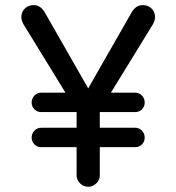

<svg xmlns="http://www.w3.org/2000/svg" viewBox="-20 -716 683 743"><path d="M276.4 -38.1V-146.5H139.6Q124 -146.5 113.3 -157.2Q102.5 -168 102.5 -183.6Q102.5 -199.2 113.3 -210.4Q124 -221.7 139.6 -221.7H276.4V-282.2H139.6Q124 -282.2 113.3 -293Q102.5 -303.7 102.5 -319.3Q102.5 -335 113.3 -346.2Q124 -357.4 139.6 -357.4H233.4L70.3 -623Q62.5 -638.7 62.5 -649.4Q62.5 -669.9 76.2 -683.1Q89.8 -696.3 110.4 -696.3Q136.7 -696.3 153.3 -668L321.3 -374L489.3 -668Q505.9 -696.3 532.2 -696.3Q552.7 -696.3 566.4 -683.1Q580.1 -669.9 580.1 -649.4Q580.1 -638.7 572.3 -623L409.2 -357.4H502.9Q518.6 -357.4 529.3 -346.2Q540 -335 540 -319.3Q540 -303.7 529.3 -293Q518.6 -282.2 502.9 -282.2H366.2V-221.7H502.9Q518.6 -221.7 529.3 -210.4Q540 -199.2 540 -183.6Q540 -168 529.3 -157.2Q518.6 -146.5 502.9 -146.5H366.2V-38.1Q366.2 -19.5 352.5 -6.3Q338.9 6.8 321.3 6.8Q303.7 6.8 290 -6.3Q276.4 -19.5 276.4 -38.1Z"/></svg>

Font: KTXP_ComRound
Style: Medium
Weight: 500
Version: Version 1.01;May 16, 2022;FontCreator 13.0.0.2683 64-bit